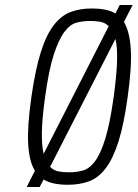

<svg xmlns="http://www.w3.org/2000/svg" viewBox="-20 -731 552 770"><path d="M512 -711H460L443 -677Q424 -688 400.5 -692.5Q377 -697 348 -697Q301 -697 263.5 -683Q226 -669 196 -630.5Q166 -592 144 -523Q122 -454 106 -343Q89 -224 93 -153.5Q97 -83 120 -46L87 19H139L155 -11Q173 0 197.5 5Q222 10 252 10Q300 10 337.5 -4Q375 -18 404.5 -57Q434 -96 455.5 -164.5Q477 -233 492 -342Q509 -463 504.5 -534Q500 -605 477 -643ZM342 -647Q363 -647 382.5 -643.5Q402 -640 416 -626L155 -114Q147 -147 148 -202Q149 -257 161 -343Q176 -452 196 -513Q216 -574 239 -604Q262 -634 288 -640.5Q314 -647 342 -647ZM257 -40Q235 -40 215 -43.5Q195 -47 181 -62L443 -575Q451 -542 449.5 -486.5Q448 -431 436 -343Q421 -235 402 -174Q383 -113 360.5 -83.5Q338 -54 312 -47Q286 -40 257 -40Z"/></svg>

Font: Secuela Light
Style: Italic
Weight: 300
Italic angle: -8°
Designer: Fernando Haro
Foundry: deFharo
Version: Version 1.708